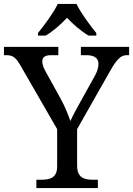

<svg xmlns="http://www.w3.org/2000/svg" viewBox="-25 -951 673 971"><path d="M167 -784V-771H206C244 -793 284 -829 314 -861C344 -829 385 -793 423 -771H462V-784C431 -822 383 -886 362 -931H267C246 -886 198 -822 167 -784ZM159 0H470V-42H447C402 -42 365 -51 365 -114V-298L533 -594C567 -654 588 -672 616 -672H628V-714H384V-672H413C451 -672 473 -657 473 -628C473 -612 468 -591 455 -568L391 -453C368 -411 343 -367 331 -339C320 -370 304 -412 281 -453L207 -587C199 -601 189 -621 189 -640C189 -657 197 -672 233 -672H270V-714H-5V-672H8C42 -672 57 -657 79 -619L264 -298V-109C264 -50 226 -42 182 -42H159Z"/></svg>

Font: Noto Nastaliq Urdu
Style: Regular
Weight: 400
Designer: Monotype Design Team (Patrick Giasson: type design, Kamal Mansour: OpenType code, Glenda Bellarosa). Updated by Simon Co
Foundry: Monotype Imaging Inc., Simon Cozens
Version: Version 3.009